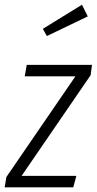

<svg xmlns="http://www.w3.org/2000/svg" viewBox="-36 -800 413 820"><path d="M314 -779.8 338.9 -730 164.1 -646 147 -676.8ZM356.9 -522.9 351.1 -479 56.2 -48.8H290L276.9 0H-16.1L-8.8 -43.9L286.1 -474.1H69.8L78.1 -522.9Z"/></svg>

Font: Fira Sans Compressed Light
Style: Italic
Weight: 300
Width: 3
Italic angle: -8°
Designer: Carrois Corporate & Edenspiekermann AG
Foundry: Carrois Corporate GbR & Edenspiekermann AG
Version: Version 4.203;PS 004.203;hotconv 1.0.88;makeotf.lib2.5.64775